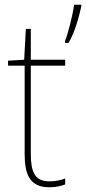

<svg xmlns="http://www.w3.org/2000/svg" viewBox="-20 -780 363 810"><path d="M323 -753V-760H293C288 -723 266 -632 254 -607V-599H269C294 -639 313 -707 323 -753ZM188 -15C127 -15 110 -55 110 -130V-503H255V-528H110V-658H89L82 -528L14 -524V-503H84V-130C84 -42 107 10 188 10C217 10 236 5 255 -2V-27C237 -20 215 -15 188 -15Z"/></svg>

Font: Noto Sans Arabic UI SmCn Th
Style: Regular
Weight: 100
Width: 4
Designer: Monotype Design Team, Nadine Chahine and Nizar Qandah
Foundry: Monotype Imaging Inc.
Version: Version 2.010